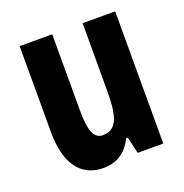

<svg xmlns="http://www.w3.org/2000/svg" viewBox="-106 -643 717 748"><g transform="rotate(-20 252.5 -269.0)"><path d="M450 -548H315V-271C315 -169 303 -111 240 -111C203 -111 189 -151 189 -232V-548H54V-191C54 -65 103 10 200 10C256 10 296 -17 321 -69H328L344 0H450Z"/></g></svg>

Font: Noto Sans Oriya ExtCond Bold
Style: Bold
Weight: 700
Width: 2
Designer: Amélie Bonet and Sol Matas
Foundry: Google LLC
Version: Version 2.006